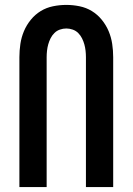

<svg xmlns="http://www.w3.org/2000/svg" viewBox="-20 -762 540 782"><path d="M59 0V-529Q59 -556 63 -583Q67 -610 77.5 -635Q88 -660 105.5 -681.5Q123 -703 146 -717Q169 -731 196 -736.5Q223 -742 250 -742Q277 -742 304 -736.5Q331 -731 354 -717Q377 -703 394.5 -681.5Q412 -660 422.5 -635Q433 -610 437 -583Q441 -556 441 -529V0H330V-529Q330 -542 328.5 -555.5Q327 -569 323.5 -581.5Q320 -594 314 -606Q308 -618 298.5 -627.5Q289 -637 276 -641.5Q263 -646 250 -646Q237 -646 224 -641.5Q211 -637 201.5 -627.5Q192 -618 186 -606Q180 -594 176.5 -581.5Q173 -569 171.5 -555.5Q170 -542 170 -529V0Z"/></svg>

Font: Moesevka
Style: Bold
Weight: 700
Monospace: yes
Designer: Belleve Invis
Foundry: Belleve Invis
Version: Version 32.5.0; ttfautohint (v1.8.4)